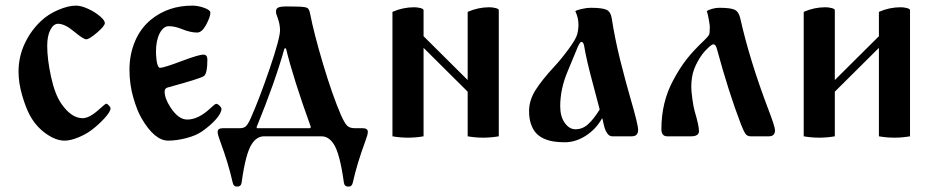

<svg xmlns="http://www.w3.org/2000/svg" viewBox="-20 -492 3379 693"><path d="M46.9 -233.4Q46.9 -287.6 69.6 -335.4Q92.3 -383.3 128.9 -417Q154.3 -440.9 190.4 -456.3Q226.6 -471.7 254.4 -471.7Q272.9 -471.7 297.9 -460.2Q322.8 -448.7 340.6 -433.6Q358.4 -418.5 358.4 -408.7Q358.4 -398.4 330.3 -374.3Q302.2 -350.1 291 -350.1Q281.2 -350.1 247.1 -378.4Q213.9 -406.2 189.5 -406.2Q173.3 -406.2 161.9 -384.5Q150.4 -362.8 150.4 -326.7Q150.4 -278.3 164.3 -214.6Q178.2 -150.9 201.7 -117.2Q237.8 -65.4 278.3 -65.4Q303.7 -65.4 340.3 -99.6Q360.4 -117.7 363.3 -117.7Q367.2 -117.7 373 -111.3Q378.9 -105 378.9 -100.6Q378.9 -88.9 356.9 -64.9Q335 -41 309.6 -22Q290 -7.3 262.2 4.2Q234.4 15.6 212.9 15.6Q181.2 15.6 145 -10.3Q108.9 -36.1 86.9 -77.6Q72.8 -104 59.8 -148.4Q46.9 -192.9 46.9 -233.4Z M447.3 -240.7Q447.3 -295.9 467.5 -343.5Q487.8 -391.1 525.9 -421.9Q587.9 -471.7 673.8 -471.7Q695.3 -471.7 717.3 -463.6Q739.3 -455.6 739.3 -446.3Q739.3 -431.2 724.1 -402.8Q709 -374.5 691.4 -374.5Q667 -374.5 634.8 -387.7Q610.4 -397.5 589.4 -397.5Q569.8 -397.5 556.4 -371.8Q543 -346.2 543 -305.2Q543 -299.3 543.5 -291Q543.9 -282.7 545.4 -272.2Q546.9 -261.7 550 -254.4Q553.2 -247.1 557.6 -247.1Q570.8 -247.1 639.2 -272.9Q698.2 -294.9 713.9 -294.9Q728.5 -294.9 728.5 -277.3Q728.5 -226.1 715.8 -217.3Q703.6 -208.5 585.4 -176.3Q574.2 -173.3 574.2 -161.6Q574.2 -137.2 594.7 -105.5Q623.5 -60.5 655.8 -60.5Q696.8 -60.5 741.2 -103Q755.9 -117.2 760.7 -117.2Q765.6 -117.2 772.5 -110.6Q779.3 -104 779.3 -99.1Q779.3 -84 759.5 -61.5Q739.7 -39.1 709 -17.6Q687 -2.4 652.1 6.6Q617.2 15.6 586.9 15.6Q538.1 15.6 491.2 -64.5Q475.1 -91.8 461.2 -139.6Q447.3 -187.5 447.3 -240.7Z M765.6 -16.1Q765.6 -29.3 784.7 -29.3H845.7Q858.9 -29.3 866.7 -35.6Q874.5 -42 884.8 -64.9Q915 -132.3 952.9 -242.9Q990.7 -353.5 990.7 -382.8Q990.7 -405.3 981.4 -429.7Q976.1 -442.4 976.1 -450.7Q976.1 -461.4 985.1 -465.1Q994.1 -468.8 1012.2 -468.8Q1064.9 -468.8 1079.1 -466.3Q1089.4 -464.8 1093.3 -459.5Q1097.2 -454.1 1099.1 -443.4Q1113.3 -370.6 1146.7 -258.8Q1180.2 -147 1210.9 -76.2Q1223.1 -48.8 1232.2 -39.1Q1241.2 -29.3 1260.7 -29.3H1288.6Q1307.6 -29.3 1307.6 -16.1Q1307.6 -5.9 1299.3 15.6Q1268.6 98.6 1253.4 167Q1250.5 181.6 1237.8 181.6Q1223.1 181.6 1221.2 167Q1206.5 60.5 1184.1 27.3Q1166 0 1140.1 0H933.1Q907.2 0 889.2 27.3Q866.7 60.5 852.1 167Q850.1 181.6 835.4 181.6Q822.8 181.6 819.8 167Q804.7 98.6 773.9 15.6Q765.6 -5.9 765.6 -16.1ZM906.2 -33.2 907.2 -29.3H1099.1L1102.1 -33.2Q1038.1 -210 1012.2 -317.4H1006.8Q973.1 -196.8 906.2 -33.2Z M1396.5 0V-449.2Q1434.6 -465.8 1474.6 -465.8Q1486.3 -465.8 1497.6 -462.9Q1508.8 -460 1508.8 -455.1V-361.3L1668 -203.1V-449.2Q1706.1 -465.8 1746.1 -465.8Q1757.8 -465.8 1769 -462.9Q1780.3 -460 1780.3 -455.1V0Q1752.4 4.9 1724.1 4.9Q1695.8 4.9 1668 0V-161.1L1508.8 -319.3V0Q1481 4.9 1452.6 4.9Q1424.3 4.9 1396.5 0Z M1889.6 -90.8Q1889.6 -130.4 1913.3 -167.5Q1937 -204.6 1980 -251Q2003.9 -276.4 2031.5 -313.7Q2059.1 -351.1 2063.5 -368.7Q2067.9 -386.2 2067.9 -403.8Q2067.9 -427.2 2056.6 -451.7Q2061.5 -455.6 2079.8 -459.7Q2098.1 -463.9 2111.3 -463.9Q2152.8 -463.9 2168.5 -457Q2184.1 -450.2 2188 -425.8Q2198.7 -356 2217.8 -277.8Q2239.3 -192.4 2257.3 -130.9Q2283.2 -42 2283.2 -23.4Q2283.2 0 2260.3 0H2189.9Q2179.7 0 2172.6 -9.5Q2165.5 -19 2162.4 -30Q2159.2 -41 2154.3 -64L2152.8 -64.5Q2131.3 -25.9 2094.5 -2.2Q2057.6 21.5 2018.6 21.5Q1996.1 21.5 1977.8 18.6Q1959.5 15.6 1942.6 8.1Q1925.8 0.5 1914.6 -12Q1903.3 -24.4 1896.5 -44.4Q1889.6 -64.5 1889.6 -90.8ZM2002 -108.4Q2002 -71.8 2018.3 -48.6Q2034.7 -25.4 2057.1 -25.4Q2082.5 -25.4 2102.5 -43.5Q2122.6 -61.5 2144.5 -96.7Q2136.7 -128.4 2121.1 -185.5Q2096.7 -275.4 2088.4 -326.2Q2085.9 -340.8 2078.1 -340.8Q2071.8 -340.8 2058.6 -306.2Q2048.8 -281.2 2029.8 -236.8Q2002 -171.9 2002 -108.4Z M2367.2 -25.9Q2367.2 -123 2409.7 -202.1Q2432.6 -245.1 2457.3 -276.9Q2481.9 -308.6 2521 -345.7Q2535.2 -359.4 2539.1 -366.2Q2542 -371.6 2542 -394.5Q2542 -400.9 2538.3 -421.6Q2534.7 -442.4 2531.2 -451.7Q2536.6 -456.1 2549.8 -460Q2563 -463.9 2575.7 -463.9Q2616.2 -463.9 2631.3 -457Q2646.5 -450.2 2651.9 -425.8Q2686 -273.9 2752.9 -98.1Q2777.3 -34.7 2777.3 -22Q2777.3 0 2754.9 0H2689.5Q2677.2 0 2670.7 -9Q2664.1 -18.1 2653.8 -44.9Q2609.9 -159.2 2566.9 -317.9Q2563 -332 2554.7 -332Q2549.3 -332 2535.9 -319.3Q2522.5 -306.6 2514.6 -295.9Q2495.6 -269.5 2485.4 -242.4Q2475.1 -215.3 2475.1 -177.2Q2475.1 -164.1 2479 -134.8Q2482.9 -105.5 2487.3 -90.8Q2502.9 -38.1 2502.9 -19Q2502.9 0 2474.1 0H2388.2Q2367.2 0 2367.2 -25.9Z M2880.9 0V-449.2Q2918.9 -465.8 2959 -465.8Q2970.7 -465.8 2981.9 -462.9Q2993.2 -460 2993.2 -455.1V-203.1L3152.3 -361.3V-449.2Q3190.4 -465.8 3230.5 -465.8Q3242.2 -465.8 3253.4 -462.9Q3264.6 -460 3264.6 -455.1V0Q3236.8 4.9 3208.5 4.9Q3180.2 4.9 3152.3 0V-319.3L2993.2 -161.1V0Q2965.3 4.9 2937 4.9Q2908.7 4.9 2880.9 0Z"/></svg>

Font: Monomachus
Style: Medium
Weight: 500
Designer: Alexey Kryukov
Version: Version 1.0